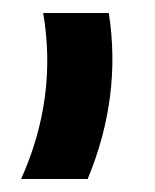

<svg xmlns="http://www.w3.org/2000/svg" viewBox="-20 -740 236 293"><path d="M45.9 -720.2H146Q166 -592.8 113.8 -466.8H12.2Q67.9 -590.8 45.9 -720.2Z"/></svg>

Font: LT Superior
Style: Bold
Weight: 400
Designer: Daniel Lyons
Foundry: LyonsType
Version: Version 1.000